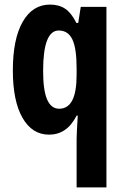

<svg xmlns="http://www.w3.org/2000/svg" viewBox="-20 -577 540 837"><path d="M314 28Q314 12 315.5 -13Q317 -38 319 -73H314Q292 -30 262 -10Q232 10 194 10Q120 10 78 -63.5Q36 -137 36 -270Q36 -407 79 -482Q122 -557 198 -557Q237 -557 264 -539Q291 -521 313 -477H321L332 -547H444V240H314ZM238 -103Q276 -103 295 -139.5Q314 -176 314 -252V-279Q314 -366 295.5 -405Q277 -444 236 -444Q168 -444 168 -268Q168 -183 185.5 -143Q203 -103 238 -103Z"/></svg>

Font: Noto Sans ExtraCondensed
Style: Bold
Weight: 700
Width: 2
Designer: Monotype Design Team
Foundry: Monotype Imaging Inc.
Version: Version 2.013; ttfautohint (v1.8.4.7-5d5b)